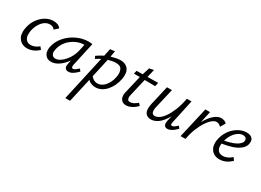

<svg xmlns="http://www.w3.org/2000/svg" viewBox="-27 -1312 3239 2386"><g transform="rotate(30 1592.5 -119.5)"><path d="M184 10Q143 10 112.5 -5.5Q82 -21 62.5 -49.5Q43 -78 39.5 -104.5Q36 -131 36 -145Q36 -173 43 -204Q53 -256 77.5 -300.5Q102 -345 137.5 -378.5Q173 -412 215 -431Q257 -450 304 -450Q337 -450 363.5 -439.5Q390 -429 407 -405L355 -357Q343 -374 325 -382.5Q307 -391 284 -391Q254 -391 227 -376.5Q200 -362 178.5 -337Q157 -312 141 -279Q125 -246 117 -210Q111 -180 111 -154Q111 -148 112 -130.5Q113 -113 124 -92Q135 -71 154.5 -59.5Q174 -48 200 -48Q233 -48 263.5 -61.5Q294 -75 316 -96L345 -60Q312 -28 270.5 -9Q229 10 184 10Z M525 6Q493 6 471 -6Q449 -18 436 -39.5Q423 -61 420.5 -80Q418 -99 418 -109Q418 -129 423 -151Q435 -211 472 -265Q509 -319 561.5 -359Q614 -399 678.5 -422.5Q743 -446 810 -446Q828 -446 839.5 -444.5Q851 -443 862 -441L787 -100Q785 -89 785 -81Q785 -72 788.5 -63.5Q792 -55 805 -55Q821 -55 839 -68Q857 -81 880 -102L904 -71Q867 -34 836 -14.5Q805 5 775 5Q759 5 747 0.5Q735 -4 727.5 -15Q720 -26 719 -36Q718 -46 718 -50Q718 -63 722 -80L734 -134Q715 -106 693 -83Q655 -42 611.5 -18Q568 6 525 6ZM554 -55Q585 -55 618.5 -76.5Q652 -98 681 -132Q710 -166 731.5 -209Q753 -252 762 -296L781 -385Q733 -384 688 -368Q640 -350 600.5 -319Q561 -288 533.5 -245Q506 -202 497 -151Q493 -133 493 -119Q493 -93 507.5 -74Q522 -55 554 -55Z M906 307 1049 -337Q1047 -336 1046 -336Q1012 -319 982 -298L964 -332Q1000 -359 1040 -380Q1050 -385 1061 -390L1084 -497L1150 -505L1135 -420Q1167 -430 1198 -436Q1235 -444 1265 -444Q1309 -444 1338.5 -429Q1368 -414 1384 -388Q1400 -362 1402 -339Q1404 -316 1404 -306Q1404 -279 1398 -249Q1388 -196 1365.5 -150Q1343 -104 1312.5 -69.5Q1282 -35 1243 -15Q1204 5 1162 5Q1135 5 1112.5 -2Q1090 -9 1072 -21Q1061 -29 1052 -39L974 307ZM1178 -381Q1152 -376 1125 -368L1065 -98Q1080 -80 1098 -67Q1125 -49 1160 -49Q1187 -49 1213 -62Q1239 -75 1260.5 -99Q1282 -123 1299 -156Q1316 -189 1324 -231Q1331 -263 1331 -288Q1331 -323 1313.5 -355Q1296 -387 1232 -387Q1208 -387 1178 -381Z M1648 -381 1591 -137Q1585 -114 1585 -98Q1585 -83 1592.5 -67Q1600 -51 1626 -51Q1649 -51 1675 -63.5Q1701 -76 1729 -101L1756 -70Q1716 -29 1676 -10Q1636 9 1601 9Q1576 9 1557.5 -0.5Q1539 -10 1527.5 -28Q1516 -46 1514 -62.5Q1512 -79 1512 -87Q1512 -107 1518 -131L1577 -382L1492 -383L1504 -429L1591 -430L1623 -533L1686 -546L1659 -431L1811 -434L1799 -379Z M2192 5Q2178 5 2167.5 0Q2157 -5 2150.5 -16Q2144 -27 2143 -37Q2142 -47 2142 -51Q2142 -64 2145 -79L2163 -158Q2144 -124 2124 -97Q2084 -43 2041 -18.5Q1998 6 1957 6Q1934 6 1913.5 -2Q1893 -10 1879 -29.5Q1865 -49 1863 -69Q1861 -89 1861 -98Q1861 -126 1869 -163L1933 -441H2004L1941 -169Q1934 -142 1933.5 -129.5Q1933 -117 1933 -113Q1933 -97 1936.5 -84Q1940 -71 1951 -63Q1962 -55 1979 -55Q2007 -55 2040 -76.5Q2073 -98 2106 -145Q2139 -192 2169 -265Q2199 -338 2219 -441H2285L2211 -99Q2208 -85 2208 -76Q2208 -70 2210 -63Q2212 -56 2227 -56Q2242 -56 2259 -68Q2276 -80 2299 -102L2324 -71Q2289 -34 2256 -14.5Q2223 5 2192 5Z M2383 0 2484 -441H2551L2514 -275Q2530 -305 2547 -329Q2587 -387 2630 -417Q2673 -447 2712 -447Q2732 -447 2754.5 -439.5Q2777 -432 2790 -414L2749 -345Q2735 -361 2717 -369Q2699 -377 2683 -377Q2657 -377 2624 -351Q2591 -325 2558.5 -276.5Q2526 -228 2497.5 -158Q2469 -88 2453 0Z M2943 10Q2901 10 2870.5 -5.5Q2840 -21 2821 -49.5Q2802 -78 2798.5 -104Q2795 -130 2795 -143Q2795 -172 2803 -204Q2814 -254 2840 -299Q2866 -344 2903 -377.5Q2940 -411 2984.5 -430.5Q3029 -450 3075 -450Q3107 -450 3127.5 -441Q3148 -432 3159 -417Q3170 -402 3171.5 -389Q3173 -376 3173 -369Q3173 -356 3170 -342Q3163 -306 3136 -278Q3109 -250 3068 -229Q3027 -208 2973 -195Q2924 -182 2870 -174Q2868 -158 2868 -143Q2868 -114 2878.5 -92.5Q2889 -71 2909 -59.5Q2929 -48 2958 -48Q2987 -48 3019 -61Q3051 -74 3084 -104L3111 -65Q3092 -47 3072 -33Q3052 -19 3031 -9.5Q3010 0 2987.5 5Q2965 10 2943 10ZM2901 -280Q2887 -251 2879 -221Q2919 -228 2954 -239Q2997 -251 3028.5 -267Q3060 -283 3079 -301.5Q3098 -320 3103 -338Q3104 -346 3104 -357Q3104 -368 3099 -377Q3094 -386 3082.5 -392.5Q3071 -399 3051 -399Q3020 -399 2991.5 -382.5Q2963 -366 2940.5 -340Q2918 -314 2901 -280Z"/></g></svg>

Font: Isabella Sans
Style: Italic
Weight: 400
Italic angle: -12°
Designer: Christian Thalmann (Catharsis Fonts), Cristiano Sobral
Foundry: The Isabella Sans Project Authors
Version: Version 2.026; ttfautohint (v1.8.4.7-5d5b-dirty)